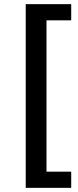

<svg xmlns="http://www.w3.org/2000/svg" viewBox="-20 -725 374 925"><path d="M104 180V-705H323V-627H204V102H323V180Z"/></svg>

Font: Mulish ExtraLight SemiBold
Style: Regular
Weight: 600
Version: Version 3.603